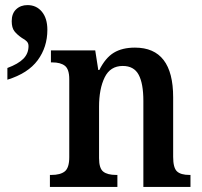

<svg xmlns="http://www.w3.org/2000/svg" viewBox="-20 -734 792 754"><path d="M176 -47H182Q217 -47 234.5 -61Q252 -75 252 -117V-423Q252 -462 235 -475.5Q218 -489 185 -489H180V-536H354L366 -459H370Q394 -507 427 -527Q460 -547 510 -547Q660 -547 660 -352V-118Q660 -75 675 -61Q690 -47 724 -47H728V0H543V-338Q543 -406 524.5 -440.5Q506 -475 462 -475Q413 -475 391 -430Q369 -385 369 -315V-113Q369 -73 385.5 -60Q402 -47 436 -47H441V0H176ZM9 -467Q52 -483 72 -503.5Q92 -524 92 -553Q92 -564 85.5 -571Q79 -578 66 -585Q47 -598 36.5 -611.5Q26 -625 26 -651Q26 -681 43.5 -697.5Q61 -714 88 -714Q123 -714 144.5 -688Q166 -662 166 -617Q166 -549 128 -497.5Q90 -446 9 -421Z"/></svg>

Font: Noto Serif NarrowSemiBold
Style: Regular
Weight: 600
Width: 4
Designer: Monotype Design Team
Foundry: Monotype Imaging Inc.
Version: Version 1.001